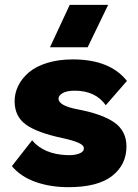

<svg xmlns="http://www.w3.org/2000/svg" viewBox="-20 -755 568 788"><path d="M261.2 13.2Q186 13.2 125.2 -8.5Q64.5 -30.3 28.8 -73.2L111.8 -179.2Q159.7 -121.6 256.8 -118.2Q284.7 -117.2 304.4 -124.5Q324.2 -131.8 324.2 -146Q324.2 -159.2 302.2 -168.9Q280.3 -178.7 237.8 -188Q133.3 -210 86.7 -243.4Q40 -276.9 40 -339.8Q40 -372.6 54.7 -402.6Q69.3 -432.6 97.7 -457.3Q126 -481.9 172.9 -496.6Q219.7 -511.2 278.8 -511.2Q431.2 -511.2 501 -422.9L414.1 -323.2Q371.6 -382.8 287.1 -382.8Q254.4 -382.8 237.3 -373Q220.2 -363.3 220.2 -350.1Q220.2 -321.3 298.8 -306.2Q399.9 -287.1 449.5 -252.2Q499 -217.3 499 -153.8Q499 -79.1 440.2 -33Q381.3 13.2 261.2 13.2ZM185.1 -561 266.1 -734.9H423.8L339.8 -561Z"/></svg>

Font: Human Sans Black
Style: Regular
Weight: 800
Designer: Tim Radville
Foundry: Continuum
Version: Version 1.000;FEAKit 1.0